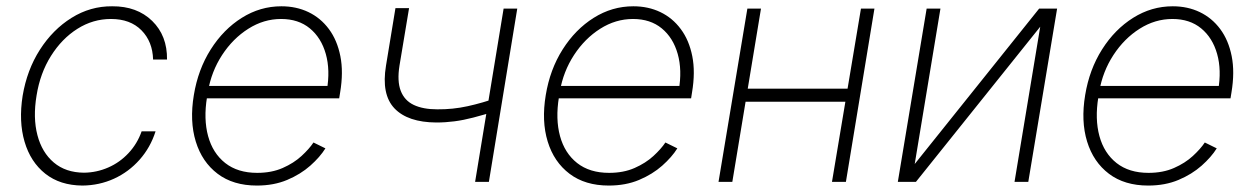

<svg xmlns="http://www.w3.org/2000/svg" viewBox="-20 -573 3947 605"><path d="M239.7 11.7Q169.4 11.2 122.8 -25.6Q76.2 -62.5 57.4 -126.5Q38.6 -190.4 51.3 -271Q64.9 -352.5 105.7 -416.3Q146.5 -480 205.6 -516.8Q264.6 -553.7 333.5 -553.2Q411.6 -553.7 459.5 -507.1Q507.3 -460.4 506.3 -385.3H462.4Q460.9 -441.9 425.8 -477.5Q390.6 -513.2 329.6 -513.2Q272.9 -513.2 223.9 -482.2Q174.8 -451.2 140.6 -396.7Q106.4 -342.3 95.2 -272Q83.5 -202.1 97.9 -147.2Q112.3 -92.3 149.7 -60.8Q187 -29.3 244.6 -28.8Q284.7 -29.3 321 -45.2Q357.4 -61 385 -90.6Q412.6 -120.1 426.3 -159.2H470.2Q454.1 -108.4 419.9 -69.8Q385.7 -31.2 339.4 -10Q293 11.2 239.7 11.7Z M789.6 11.7Q714.8 11.7 665.8 -25.4Q616.7 -62.5 596.9 -127Q577.1 -191.4 590.8 -273.4Q604 -354 644 -417.2Q684.1 -480.5 741.9 -516.8Q799.8 -553.2 866.7 -553.2Q913.6 -553.2 951.9 -534.9Q990.2 -516.6 1016.4 -481.4Q1042.5 -446.3 1052.5 -396Q1062.5 -345.7 1051.8 -281.7L1048.8 -263.2H616.7L623 -302.2H1032.2L1009.8 -288.1Q1021 -352.1 1006.6 -403.1Q992.2 -454.1 956.3 -483.6Q920.4 -513.2 865.7 -513.2Q811 -513.2 762.5 -482.4Q713.9 -451.7 679.9 -399.7Q646 -347.7 635.3 -284.7L632.3 -266.6Q621.1 -198.2 635.7 -144.3Q650.4 -90.3 689.7 -59.3Q729 -28.3 790.5 -28.3Q835.9 -28.3 870.8 -43.7Q905.8 -59.1 929.9 -81.3Q954.1 -103.5 967.8 -124L1005.4 -105.5Q988.3 -78.1 957.8 -51Q927.2 -23.9 885 -6.1Q842.8 11.7 789.6 11.7Z M1609.9 -545.9 1520.5 0H1477.1L1566.9 -545.9ZM1549.8 -266.1 1543 -223.1Q1503.4 -210.9 1471.7 -202.6Q1439.9 -194.3 1411.9 -190.7Q1383.8 -187 1355 -187Q1265.1 -187.5 1223.1 -231.4Q1181.2 -275.4 1196.3 -366.2L1226.1 -547.4H1269L1238.8 -366.2Q1231 -317.4 1242.7 -286.9Q1254.4 -256.3 1283.7 -242.4Q1313 -228.5 1357.9 -228.5Q1406.7 -228 1453.4 -238.3Q1500 -248.5 1549.8 -266.1Z M1898.4 11.7Q1823.7 11.7 1774.7 -25.4Q1725.6 -62.5 1705.8 -127Q1686 -191.4 1699.7 -273.4Q1712.9 -354 1752.9 -417.2Q1793 -480.5 1850.8 -516.8Q1908.7 -553.2 1975.6 -553.2Q2022.5 -553.2 2060.8 -534.9Q2099.1 -516.6 2125.2 -481.4Q2151.4 -446.3 2161.4 -396Q2171.4 -345.7 2160.6 -281.7L2157.7 -263.2H1725.6L1731.9 -302.2H2141.1L2118.7 -288.1Q2129.9 -352.1 2115.5 -403.1Q2101.1 -454.1 2065.2 -483.6Q2029.3 -513.2 1974.6 -513.2Q1919.9 -513.2 1871.3 -482.4Q1822.8 -451.7 1788.8 -399.7Q1754.9 -347.7 1744.1 -284.7L1741.2 -266.6Q1730 -198.2 1744.6 -144.3Q1759.3 -90.3 1798.6 -59.3Q1837.9 -28.3 1899.4 -28.3Q1944.8 -28.3 1979.7 -43.7Q2014.6 -59.1 2038.8 -81.3Q2063 -103.5 2076.7 -124L2114.3 -105.5Q2097.2 -78.1 2066.7 -51Q2036.1 -23.9 1993.9 -6.1Q1951.7 11.7 1898.4 11.7Z M2664.1 -293.5 2657.7 -252.4H2317.4L2324.2 -293.5ZM2377.9 -545.9 2287.6 0H2244.1L2335 -545.9ZM2735.4 -545.9 2645.5 0H2601.6L2692.9 -545.9Z M2862.3 -56.2 3254.4 -545.9H3311L3220.2 0H3176.8L3257.8 -488.8L2866.2 0H2809.1L2899.9 -545.9H2943.4Z M3598.1 11.7Q3523.4 11.7 3474.4 -25.4Q3425.3 -62.5 3405.5 -127Q3385.7 -191.4 3399.4 -273.4Q3412.6 -354 3452.6 -417.2Q3492.7 -480.5 3550.5 -516.8Q3608.4 -553.2 3675.3 -553.2Q3722.2 -553.2 3760.5 -534.9Q3798.8 -516.6 3825 -481.4Q3851.1 -446.3 3861.1 -396Q3871.1 -345.7 3860.4 -281.7L3857.4 -263.2H3425.3L3431.6 -302.2H3840.8L3818.4 -288.1Q3829.6 -352.1 3815.2 -403.1Q3800.8 -454.1 3764.9 -483.6Q3729 -513.2 3674.3 -513.2Q3619.6 -513.2 3571 -482.4Q3522.5 -451.7 3488.5 -399.7Q3454.6 -347.7 3443.8 -284.7L3440.9 -266.6Q3429.7 -198.2 3444.3 -144.3Q3459 -90.3 3498.3 -59.3Q3537.6 -28.3 3599.1 -28.3Q3644.5 -28.3 3679.4 -43.7Q3714.4 -59.1 3738.5 -81.3Q3762.7 -103.5 3776.4 -124L3814 -105.5Q3796.9 -78.1 3766.4 -51Q3735.8 -23.9 3693.6 -6.1Q3651.4 11.7 3598.1 11.7Z"/></svg>

Font: Inter Tight ExtraLight
Style: Italic
Weight: 250
Italic angle: -9.39999°
Designer: Rasmus Andersson
Foundry: rsms
Version: Version 3.004